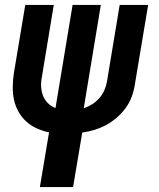

<svg xmlns="http://www.w3.org/2000/svg" viewBox="-20 -540 640 775"><path d="M141 215 178 -6Q152 -11 128 -22Q104 -33 85.5 -50Q67 -67 54.5 -89.5Q42 -112 36.5 -137.5Q31 -163 31.5 -190.5Q32 -218 36 -245L82 -520H197L149 -229Q145 -210 146 -190.5Q147 -171 153.5 -154Q160 -137 173 -124Q186 -111 204 -104L273 -520H387L318 -103Q336 -109 352.5 -119.5Q369 -130 381.5 -144.5Q394 -159 401.5 -176.5Q409 -194 412 -212L463 -520H578L524 -197Q520 -172 511 -148Q502 -124 486.5 -103Q471 -82 450.5 -64.5Q430 -47 407.5 -35Q385 -23 360.5 -15.5Q336 -8 312 -5L275 215Z"/></svg>

Font: Iosevka Extrabold Extended
Style: Italic
Weight: 800
Width: 7
Italic angle: -9°
Monospace: yes
Designer: Belleve Invis
Foundry: Belleve Invis
Version: Version 32.5.0; ttfautohint (v1.8.4)